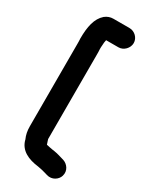

<svg xmlns="http://www.w3.org/2000/svg" viewBox="-236 -803 873 1071"><g transform="rotate(30 200.0 -267.5)"><path d="M259 -739H155C136 -739 118 -733 102 -720C62 -685 50 -627 50 -551C51 -540 51 -530 51 -520V13C51 43 56 67 66 89C67 90 67 92 67 93C83 152 137 177 204 185C223 188 243 193 259 198L269 201C307 213 340 188 348 161C360 123 334 92 307 83L297 80C276 74 262 69 238 65L224 63C211 61 199 58 185 55L181 43C179 39 177 29 175 24V-520C175 -531 175 -542 174 -555C174 -564 174 -572 175 -579C175 -594 177 -602 179 -613V-615H259C292 -615 321 -645 321 -678C321 -711 292 -739 259 -739Z"/></g></svg>

Font: Electronic
Style: Thk
Weight: 900
Version: Version 1.011